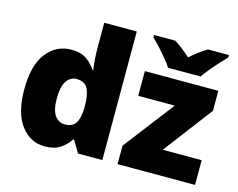

<svg xmlns="http://www.w3.org/2000/svg" viewBox="-105 -926 1361 1096"><g transform="rotate(15 575.0 -378.0)"><path d="M237.8 9.8Q152.3 9.8 97.2 -63Q42 -135.7 42 -275.9Q42 -417.5 98.6 -490.2Q155.3 -563 245.1 -563Q300.3 -563 334.2 -539.8Q368.2 -516.6 390.1 -481.9H394Q390.6 -502.9 387.7 -539.8Q384.8 -576.7 384.8 -611.8V-759.8H577.1V0H433.1L392.1 -69.8H384.8Q364.7 -37.1 329.8 -13.7Q294.9 9.8 237.8 9.8ZM315.9 -141.1Q361.8 -141.1 380.6 -170.2Q399.4 -199.2 400.9 -258.8V-273.9Q400.9 -339.4 382.6 -374.3Q364.3 -409.2 314 -409.2Q279.8 -409.2 257.3 -376Q234.9 -342.8 234.9 -272.9Q234.9 -204.1 257.6 -172.6Q280.3 -141.1 315.9 -141.1ZM1125 0H667V-108.9L896 -407.2H680.2V-553.2H1114.3V-435.1L895 -146H1125ZM803.2 -606Q788.6 -628.9 766.1 -656Q743.7 -683.1 720 -708.5Q696.3 -733.9 677.2 -752V-766.1H803.2Q829.6 -749.5 850.8 -732.7Q872.1 -715.8 898.4 -692.9Q924.3 -715.8 947.3 -733.4Q970.2 -751 996.1 -766.1H1120.1V-752Q1103.5 -734.9 1080.1 -709.5Q1056.6 -684.1 1033.7 -656.5Q1010.7 -628.9 995.1 -606Z"/></g></svg>

Font: Open Sans ExtraBold
Style: Regular
Weight: 800
Designer: Monotype Design Team
Foundry: Monotype Imaging Inc.
Version: Version 3.003; ttfautohint (v1.8.4)